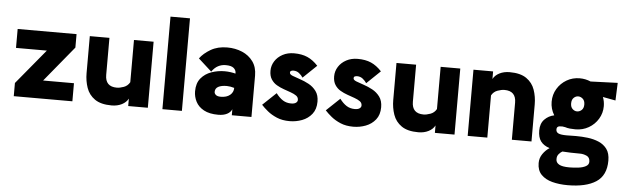

<svg xmlns="http://www.w3.org/2000/svg" viewBox="-55 -868 4435 1364"><g transform="rotate(5 2163.0 -186.5)"><path d="M51 0V-94L257 -343H37V-478H457V-382L249 -129H469V0Z M1007 -472V-1H867V-54Q853 -27 821.5 -11Q790 5 749 5Q672 5 629 -25Q586 -55 569 -104Q552 -153 552 -208V-472H692V-208Q692 -124 775 -124Q796 -124 824 -134Q852 -144 867 -171V-472Z M1111 0V-660H1250V0Z M1509 5Q1446 5 1406.5 -16.5Q1367 -38 1349 -73Q1331 -108 1331 -147Q1331 -205 1360 -240Q1389 -275 1434.5 -291Q1480 -307 1529 -307Q1550 -307 1571 -304Q1592 -301 1606 -297V-302Q1606 -322 1589 -336.5Q1572 -351 1532 -351Q1503 -351 1478 -338Q1453 -325 1433 -296L1338 -382Q1365 -419 1414.5 -448Q1464 -477 1532 -477Q1590 -477 1638.5 -456.5Q1687 -436 1716.5 -395.5Q1746 -355 1746 -295V0H1606V-43Q1597 -21 1572 -8Q1547 5 1509 5ZM1516 -124Q1558 -124 1582 -144Q1606 -164 1606 -195Q1594 -199 1579 -201.5Q1564 -204 1553 -204Q1514 -204 1492 -192Q1470 -180 1470 -155Q1470 -143 1481 -133.5Q1492 -124 1516 -124Z M2018 6Q1966 6 1927 -10.5Q1888 -27 1860 -50Q1832 -73 1814 -93L1910 -184Q1934 -152 1959.5 -136Q1985 -120 2018 -120Q2041 -120 2052.5 -128.5Q2064 -137 2064 -149Q2064 -168 2048.5 -179Q2033 -190 2009 -198.5Q1985 -207 1958 -216.5Q1931 -226 1907 -240Q1883 -254 1867.5 -278Q1852 -302 1852 -339Q1852 -376 1872 -407.5Q1892 -439 1927.5 -458Q1963 -477 2009 -477Q2064 -477 2104 -459.5Q2144 -442 2180 -403L2083 -310Q2072 -327 2055 -340.5Q2038 -354 2015 -354Q2007 -354 1999 -351Q1991 -348 1991 -337Q1991 -325 2012.5 -316.5Q2034 -308 2066 -297.5Q2098 -287 2129.5 -270Q2161 -253 2182.5 -224Q2204 -195 2204 -149Q2204 -95 2176.5 -60.5Q2149 -26 2106.5 -10Q2064 6 2018 6Z M2472 6Q2420 6 2381 -10.5Q2342 -27 2314 -50Q2286 -73 2268 -93L2364 -184Q2388 -152 2413.5 -136Q2439 -120 2472 -120Q2495 -120 2506.5 -128.5Q2518 -137 2518 -149Q2518 -168 2502.5 -179Q2487 -190 2463 -198.5Q2439 -207 2412 -216.5Q2385 -226 2361 -240Q2337 -254 2321.5 -278Q2306 -302 2306 -339Q2306 -376 2326 -407.5Q2346 -439 2381.5 -458Q2417 -477 2463 -477Q2518 -477 2558 -459.5Q2598 -442 2634 -403L2537 -310Q2526 -327 2509 -340.5Q2492 -354 2469 -354Q2461 -354 2453 -351Q2445 -348 2445 -337Q2445 -325 2466.5 -316.5Q2488 -308 2520 -297.5Q2552 -287 2583.5 -270Q2615 -253 2636.5 -224Q2658 -195 2658 -149Q2658 -95 2630.5 -60.5Q2603 -26 2560.5 -10Q2518 6 2472 6Z M3194 -472V-1H3054V-54Q3040 -27 3008.5 -11Q2977 5 2936 5Q2859 5 2816 -25Q2773 -55 2756 -104Q2739 -153 2739 -208V-472H2879V-208Q2879 -124 2962 -124Q2983 -124 3011 -134Q3039 -144 3054 -171V-472Z M3288 0V-472H3428V-418Q3442 -445 3473.5 -461Q3505 -477 3546 -477Q3623 -477 3666 -447Q3709 -417 3726 -368Q3743 -319 3743 -264V0H3603V-264Q3603 -348 3520 -348Q3499 -348 3471 -338Q3443 -328 3428 -301V0Z M4299 88Q4299 194 4227.5 240.5Q4156 287 4025 287Q3965 287 3915.5 274Q3866 261 3836.5 230.5Q3807 200 3807 148Q3807 112 3827 83Q3847 54 3875 36Q3832 22 3811.5 -6Q3791 -34 3791 -83Q3791 -133 3819.5 -162Q3848 -191 3888 -199Q3861 -243 3861 -294Q3861 -345 3886 -386.5Q3911 -428 3953 -452.5Q3995 -477 4046 -477Q4087 -477 4124 -461L4317 -468L4312 -342L4221 -359Q4233 -328 4233 -294Q4233 -245 4208 -203.5Q4183 -162 4140.5 -137.5Q4098 -113 4046 -113Q4026 -113 4006.5 -115Q3987 -117 3973 -122Q3954 -127 3933 -124.5Q3912 -122 3912 -101Q3912 -81 3929.5 -73Q3947 -65 3988 -65Q4002 -65 4019.5 -65.5Q4037 -66 4056 -66Q4096 -66 4138.5 -61Q4181 -56 4217.5 -40.5Q4254 -25 4276.5 5.5Q4299 36 4299 88ZM4046 -241Q4065 -241 4079.5 -254.5Q4094 -268 4094 -294Q4094 -321 4079 -334.5Q4064 -348 4046 -348Q4029 -348 4014.5 -334.5Q4000 -321 4000 -294Q4000 -268 4014.5 -254.5Q4029 -241 4046 -241ZM3931 111Q3931 134 3953.5 147Q3976 160 4027 160Q4059 160 4091 156Q4123 152 4144 140.5Q4165 129 4165 108Q4165 77 4141.5 66.5Q4118 56 4095 56Q4058 56 4026.5 55Q3995 54 3968 52Q3956 58 3943 73Q3930 88 3931 111Z"/></g></svg>

Font: Lil Grotesk Black
Style: Regular
Weight: 900
Designer: Bastien Sozeau
Foundry: NBR — Bastien Sozeau
Version: Version 3.003; ttfautohint (v1.8.4.7-5d5b);gftools[0.9.33]